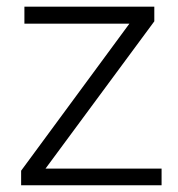

<svg xmlns="http://www.w3.org/2000/svg" viewBox="-20 -548 526 568"><path d="M114.7 -49.3H458V0H42.5V-43L362.8 -478H52.2V-528.3H436.5V-484.9Z"/></svg>

Font: Shabnam Thin FD
Style: Thin-FD
Weight: 100
Foundry: DejaVu fonts team - Redesigned by Saber Rastikerdar - Based on Vazir font
Version: Version 5.0.0